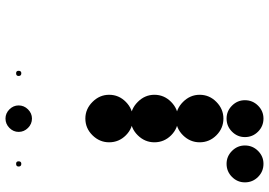

<svg xmlns="http://www.w3.org/2000/svg" viewBox="-162 -676 990 707"><g transform="rotate(-90 333.5 -323.0)"><path d="M250 15.8Q277.5 15.8 297.5 35.8Q317.5 55.8 317.5 83.3Q317.5 111.7 297.5 131.7Q277.5 151.7 250 151.7Q221.7 151.7 201.7 131.7Q181.7 111.7 181.7 83.3Q181.7 55.8 201.7 35.8Q221.7 15.8 250 15.8ZM83.3 15.8Q110.8 15.8 130.8 35.8Q150.8 55.8 150.8 83.3Q150.8 111.7 130.8 131.7Q110.8 151.7 83.3 151.7Q55 151.7 35 131.7Q15 111.7 15 83.3Q15 55.8 35 35.8Q55 15.8 83.3 15.8ZM250 -170.8Q285 -170.8 311.2 -144.6Q337.5 -118.3 337.5 -83.3Q337.5 -47.5 311.2 -21.7Q285 4.2 250 4.2Q214.2 4.2 188.3 -21.7Q162.5 -47.5 162.5 -83.3Q162.5 -118.3 188.3 -144.6Q214.2 -170.8 250 -170.8ZM250 -337.5Q285 -337.5 311.2 -311.2Q337.5 -285 337.5 -250Q337.5 -214.2 311.2 -188.3Q285 -162.5 250 -162.5Q214.2 -162.5 188.3 -188.3Q162.5 -214.2 162.5 -250Q162.5 -285 188.3 -311.2Q214.2 -337.5 250 -337.5ZM250 -504.2Q285 -504.2 311.2 -477.9Q337.5 -451.7 337.5 -416.7Q337.5 -380.8 311.2 -355Q285 -329.2 250 -329.2Q214.2 -329.2 188.3 -355Q162.5 -380.8 162.5 -416.7Q162.5 -451.7 188.3 -477.9Q214.2 -504.2 250 -504.2ZM416.7 -759.2Q425.8 -759.2 425.8 -750Q425.8 -740 416.7 -740Q406.7 -740 406.7 -750Q406.7 -759.2 416.7 -759.2ZM250 -798.3Q269.2 -798.3 283.8 -783.8Q298.3 -769.2 298.3 -750Q298.3 -730 283.8 -715.4Q269.2 -700.8 250 -700.8Q230 -700.8 215.4 -715.4Q200.8 -730 200.8 -750Q200.8 -769.2 215.4 -783.8Q230 -798.3 250 -798.3ZM83.3 -759.2Q92.5 -759.2 92.5 -750Q92.5 -740 83.3 -740Q73.3 -740 73.3 -750Q73.3 -759.2 83.3 -759.2Z"/></g></svg>

Font: 0xA000-Dots-Mono
Style: Dots-Mono
Weight: 400
Version: Version 0.1